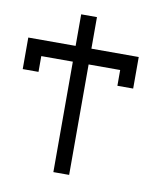

<svg xmlns="http://www.w3.org/2000/svg" viewBox="-74 -562 647 749"><g transform="rotate(10 250.0 -187.5)"><path d="M187.5 -312.5V125H250V-312.5H375V-250H437.5Q437.5 -250 437.5 -375H250Q250 -375 250 -500H187.5Q187.5 -500 187.5 -375H0Q0 -375 0 -250H62.5V-312.5Z"/></g></svg>

Font: BFUnifontExMono
Style: Regular
Weight: 500
Version: Version 15.0.06